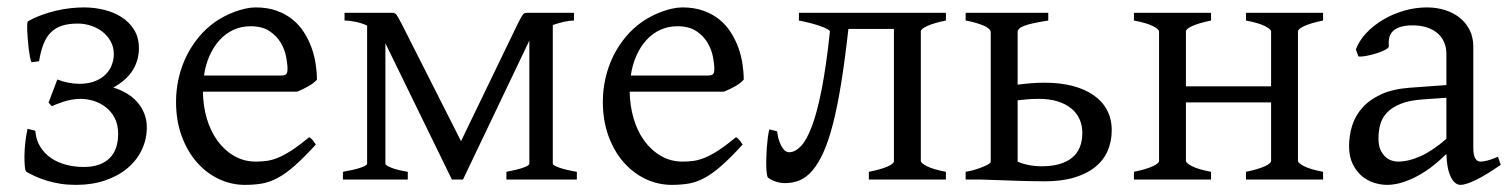

<svg xmlns="http://www.w3.org/2000/svg" viewBox="-20 -489 4115 523"><path d="M379.9 -142.1Q379.9 -109.4 366.2 -80.8Q352.5 -52.2 327.4 -31Q302.2 -9.8 266.6 2.4Q231 14.6 187 14.6Q164.1 14.6 144.3 11.5Q124.5 8.3 107.7 3.2Q90.8 -2 76.9 -8.3Q63 -14.6 51.8 -21Q48.8 -23.4 47.6 -35.9Q46.4 -48.3 46.6 -65.7Q46.9 -83 49.1 -102.5Q51.3 -122.1 55.2 -138.2L76.2 -132.8Q78.1 -107.9 89.6 -89.4Q101.1 -70.8 118.9 -58.6Q136.7 -46.4 159.7 -40.3Q182.6 -34.2 208 -34.2Q232.9 -34.2 250.5 -40.8Q268.1 -47.4 279.5 -59.1Q291 -70.8 296.4 -87.4Q301.8 -104 301.8 -124.5Q301.8 -149.9 292.2 -168Q282.7 -186 267.6 -197.5Q252.4 -209 234.4 -214.4Q216.3 -219.7 199.7 -219.7Q187.5 -219.7 175.3 -217.5Q163.1 -215.3 152.6 -211.9Q142.1 -208.5 133.8 -205.1Q125.5 -201.7 121.1 -199.7L112.3 -209.5L136.2 -272.5Q149.4 -267.1 165.3 -263.9Q181.2 -260.7 195.8 -260.7Q221.2 -260.7 239.3 -268.1Q257.3 -275.4 268.6 -287.1Q279.8 -298.8 284.9 -313.2Q290 -327.6 290 -341.8Q290 -359.9 282 -375.2Q273.9 -390.6 260.3 -401.6Q246.6 -412.6 228.8 -418.7Q210.9 -424.8 191.4 -424.8Q166.5 -424.8 148.7 -418.9Q130.9 -413.1 118.4 -400.6Q106 -388.2 98.4 -368.7Q90.8 -349.1 86.4 -322.3L65.9 -319.3Q63.5 -324.2 61.5 -334.5Q59.6 -344.7 58.1 -356.9Q56.6 -369.1 55.7 -381.8Q54.7 -394.5 54.2 -405.3Q53.7 -416 54.2 -423.1Q54.7 -430.2 55.7 -430.7Q73.7 -440.9 93.8 -448.2Q113.8 -455.6 133.8 -460.2Q153.8 -464.8 173.1 -466.8Q192.4 -468.8 209.5 -468.8Q236.3 -468.8 262.9 -462.4Q289.6 -456.1 310.8 -442.6Q332 -429.2 345.2 -408Q358.4 -386.7 358.4 -357.4Q358.4 -325.2 341.8 -298.1Q325.2 -271 288.6 -250.5Q308.1 -244.6 324.7 -234.9Q341.3 -225.1 353.5 -211.4Q365.7 -197.8 372.8 -180.2Q379.9 -162.6 379.9 -142.1Z M662.6 -417.5Q637.2 -417.5 616 -407.7Q594.7 -397.9 578.4 -380.1Q562 -362.3 551 -337.6Q540 -313 535.6 -283.2H744.6Q755.9 -283.2 759.5 -286.9Q763.2 -290.5 763.2 -300.8Q763.2 -314 759.5 -333.7Q755.9 -353.5 744.9 -372.3Q733.9 -391.1 714.1 -404.3Q694.3 -417.5 662.6 -417.5ZM843.3 -272Q834.5 -262.2 819.8 -253.9Q805.2 -245.6 789.6 -239.3H532.7Q533.2 -201.2 543.2 -166.7Q553.2 -132.3 572 -106.2Q590.8 -80.1 617.4 -64.5Q644 -48.8 677.2 -48.8Q692.4 -48.8 706.8 -50.8Q721.2 -52.7 737.8 -59.6Q754.4 -66.4 774.7 -79.6Q794.9 -92.8 822.3 -115.2Q828.6 -111.8 833.3 -105.5Q837.9 -99.1 840.3 -95.2Q807.6 -59.6 783 -37.8Q758.3 -16.1 736.6 -4.4Q714.8 7.3 693.6 11Q672.4 14.6 647.5 14.6Q609.9 14.6 575.9 -1.5Q542 -17.6 516.1 -47.1Q490.2 -76.7 474.9 -118.4Q459.5 -160.2 459.5 -211.9Q459.5 -244.6 466.8 -276.4Q474.1 -308.1 488 -336.4Q502 -364.7 522 -388.7Q542 -412.6 567.4 -430.2Q578.1 -437.5 591.6 -444.6Q605 -451.7 619.6 -457Q634.3 -462.4 648.7 -465.6Q663.1 -468.8 676.3 -468.8Q708 -468.8 732.9 -460Q757.8 -451.2 776.4 -436.3Q794.9 -421.4 807.6 -401.6Q820.3 -381.8 828.4 -359.9Q836.4 -337.9 839.8 -315.2Q843.3 -292.5 843.3 -272Z M1543.5 -433.1Q1532.2 -433.1 1516.8 -429.7Q1501.5 -426.3 1485.8 -420.9V-43Q1485.8 -38.6 1503.9 -32.2Q1522 -25.9 1551.3 -21V0H1359.4V-21Q1386.7 -25.9 1404.3 -32Q1421.9 -38.1 1421.9 -43V-378.4L1241.2 0H1210.9L1029.8 -371.1V-43Q1029.8 -38.6 1045.7 -32.2Q1061.5 -25.9 1090.8 -21V0H914.1V-21Q927.7 -23.4 939.7 -26.1Q951.7 -28.8 960.7 -31.7Q969.7 -34.7 974.9 -37.6Q980 -40.5 980 -43V-419.4Q963.4 -426.8 946.8 -429.9Q930.2 -433.1 918.5 -433.1V-454.1H1048.3Q1052.2 -454.1 1054.9 -453.1Q1057.6 -452.1 1060.1 -448.7Q1062.5 -445.3 1065.7 -439.5Q1068.8 -433.6 1074.2 -423.8L1235.8 -104.5L1390.1 -423.8Q1395.5 -434.6 1398.9 -440.7Q1402.3 -446.8 1404.8 -449.7Q1407.2 -452.6 1409.7 -453.4Q1412.1 -454.1 1416 -454.1H1543.5Z M1825.2 -417.5Q1799.8 -417.5 1778.6 -407.7Q1757.3 -397.9 1741 -380.1Q1724.6 -362.3 1713.6 -337.6Q1702.6 -313 1698.2 -283.2H1907.2Q1918.5 -283.2 1922.1 -286.9Q1925.8 -290.5 1925.8 -300.8Q1925.8 -314 1922.1 -333.7Q1918.5 -353.5 1907.5 -372.3Q1896.5 -391.1 1876.7 -404.3Q1856.9 -417.5 1825.2 -417.5ZM2005.9 -272Q1997.1 -262.2 1982.4 -253.9Q1967.8 -245.6 1952.1 -239.3H1695.3Q1695.8 -201.2 1705.8 -166.7Q1715.8 -132.3 1734.6 -106.2Q1753.4 -80.1 1780 -64.5Q1806.6 -48.8 1839.8 -48.8Q1855 -48.8 1869.4 -50.8Q1883.8 -52.7 1900.4 -59.6Q1917 -66.4 1937.3 -79.6Q1957.5 -92.8 1984.9 -115.2Q1991.2 -111.8 1995.8 -105.5Q2000.5 -99.1 2002.9 -95.2Q1970.2 -59.6 1945.6 -37.8Q1920.9 -16.1 1899.2 -4.4Q1877.4 7.3 1856.2 11Q1835 14.6 1810.1 14.6Q1772.5 14.6 1738.5 -1.5Q1704.6 -17.6 1678.7 -47.1Q1652.8 -76.7 1637.5 -118.4Q1622.1 -160.2 1622.1 -211.9Q1622.1 -244.6 1629.4 -276.4Q1636.7 -308.1 1650.6 -336.4Q1664.6 -364.7 1684.6 -388.7Q1704.6 -412.6 1730 -430.2Q1740.7 -437.5 1754.2 -444.6Q1767.6 -451.7 1782.2 -457Q1796.9 -462.4 1811.3 -465.6Q1825.7 -468.8 1838.9 -468.8Q1870.6 -468.8 1895.5 -460Q1920.4 -451.2 1939 -436.3Q1957.5 -421.4 1970.2 -401.6Q1982.9 -381.8 1991 -359.9Q1999 -337.9 2002.4 -315.2Q2005.9 -292.5 2005.9 -272Z M2346.7 0V-21Q2378.9 -27.3 2397 -35.2Q2415 -43 2415 -49.8V-410.2H2291Q2281.7 -326.7 2271.5 -263.2Q2261.2 -199.7 2249.3 -152.8Q2237.3 -106 2223.4 -75Q2209.5 -43.9 2193.4 -24.9Q2177.2 -5.9 2158.7 2Q2140.1 9.8 2118.2 9.8Q2106 9.8 2094 5.9Q2082 2 2072.3 -4.9Q2070.3 -6.3 2069.1 -14.2Q2067.9 -22 2067.4 -33.4Q2066.9 -44.9 2067.4 -58.8Q2067.9 -72.8 2068.8 -86.9Q2069.8 -101.1 2071.5 -114.3Q2073.2 -127.4 2075.7 -136.7L2096.7 -131.3Q2099.1 -113.8 2103.3 -102.8Q2107.4 -91.8 2112.1 -85.2Q2116.7 -78.6 2121.3 -76.4Q2126 -74.2 2129.9 -74.2Q2146 -74.7 2161.4 -90.6Q2176.8 -106.4 2191.2 -144Q2205.6 -181.6 2218 -244.6Q2230.5 -307.6 2240.7 -403.3Q2240.2 -406.2 2233.4 -409.9Q2226.6 -413.6 2215.1 -417.7Q2203.6 -421.9 2188.5 -425.8Q2173.3 -429.7 2156.2 -433.1V-454.1H2556.6V-433.1Q2523.4 -426.3 2505.9 -418.2Q2488.3 -410.2 2488.3 -403.3V-50.8Q2488.3 -44.9 2504.6 -36.4Q2521 -27.8 2556.6 -21V0Z M2810.1 -219.7Q2793 -219.7 2778.8 -218.5Q2764.6 -217.3 2752 -215.8V-48.8Q2764.6 -43 2781.5 -39.6Q2798.3 -36.1 2816.9 -36.1Q2871.6 -36.1 2899.9 -59.1Q2928.2 -82 2928.2 -127Q2928.2 -147 2920.9 -163.8Q2913.6 -180.7 2898.7 -193.1Q2883.8 -205.6 2861.6 -212.6Q2839.4 -219.7 2810.1 -219.7ZM2835.4 -454.1V-433.1Q2811 -429.2 2795.2 -425.8Q2779.3 -422.4 2769.5 -418.5Q2759.8 -414.6 2755.9 -410.4Q2752 -406.2 2752 -401.4V-258.3Q2768.6 -260.7 2787.4 -262.2Q2806.2 -263.7 2825.7 -263.7Q2868.2 -263.7 2901.9 -254.9Q2935.5 -246.1 2959.2 -229.5Q2982.9 -212.9 2995.6 -189Q3008.3 -165 3008.3 -134.3Q3008.3 -103.5 2997.1 -77.9Q2985.8 -52.2 2963.1 -33.9Q2940.4 -15.6 2906.2 -5.4Q2872.1 4.9 2825.7 4.9Q2816.9 4.9 2804.4 4.6Q2792 4.4 2778.1 4.2Q2764.2 3.9 2749.3 3.4Q2734.4 2.9 2720.2 2.4Q2686.5 1.5 2649.9 0H2610.4V-21Q2625 -23.4 2637.5 -27.3Q2649.9 -31.2 2659.2 -35.2Q2668.5 -39.1 2673.6 -42.5Q2678.7 -45.9 2678.7 -48.3V-401.4Q2678.7 -406.2 2673.1 -411.1Q2667.5 -416 2658 -419.9Q2648.4 -423.8 2636.2 -427.2Q2624 -430.7 2610.4 -433.1V-454.1Z M3374 0V-21Q3407.2 -27.8 3424.8 -35.9Q3442.4 -43.9 3442.4 -50.8V-210H3210.4V-50.8Q3210.4 -44.9 3226.8 -36.4Q3243.2 -27.8 3278.8 -21V0H3068.8V-21Q3102.1 -27.8 3119.6 -35.9Q3137.2 -43.9 3137.2 -50.8V-403.3Q3137.2 -409.2 3120.8 -417.7Q3104.5 -426.3 3068.8 -433.1V-454.1H3278.8V-433.1Q3245.6 -426.3 3228 -418.2Q3210.4 -410.2 3210.4 -403.3V-253.9H3442.4V-403.3Q3442.4 -409.2 3426 -417.7Q3409.7 -426.3 3374 -433.1V-454.1H3584V-433.1Q3550.8 -426.3 3533.2 -418.2Q3515.6 -410.2 3515.6 -403.3V-50.8Q3515.6 -44.9 3532 -36.4Q3548.3 -27.8 3584 -21V0Z M3787.6 -48.8Q3816.9 -48.8 3849.9 -63.7Q3882.8 -78.6 3919.9 -110.8V-222.7L3856.9 -218.3Q3819.3 -215.8 3795.7 -206.3Q3772 -196.8 3758.3 -182.4Q3744.6 -168 3739.7 -149.9Q3734.9 -131.8 3734.9 -111.8Q3734.9 -92.3 3740.7 -80.1Q3746.6 -67.9 3754.9 -60.8Q3763.2 -53.7 3772.2 -51.3Q3781.2 -48.8 3787.6 -48.8ZM4067.9 -40Q4026.4 -11.2 3999.3 1.7Q3972.2 14.6 3958.5 14.6Q3942.4 14.6 3931.6 -7.8Q3920.9 -30.3 3919.9 -69.8Q3897.9 -47.9 3876 -31.7Q3854 -15.6 3833 -5.4Q3812 4.9 3793.2 9.8Q3774.4 14.6 3758.8 14.6Q3741.2 14.6 3722.7 8.8Q3704.1 2.9 3689.2 -9.8Q3674.3 -22.5 3664.6 -42.5Q3654.8 -62.5 3654.8 -90.8Q3654.8 -119.6 3663.3 -147Q3671.9 -174.3 3691.4 -196Q3710.9 -217.8 3742.4 -232.2Q3773.9 -246.6 3819.8 -250L3919.9 -257.3V-342.8Q3919.9 -359.4 3913.8 -373.8Q3907.7 -388.2 3895.5 -398.7Q3883.3 -409.2 3865.2 -414.8Q3847.2 -420.4 3823.2 -419.9Q3791.5 -418.9 3775.9 -405.8Q3760.3 -392.6 3763.2 -363.3Q3763.7 -358.9 3753.2 -353.3Q3742.7 -347.7 3728.3 -343.3Q3713.9 -338.9 3700 -336.4Q3686 -334 3680.2 -335.4L3673.3 -354.5Q3682.6 -378.9 3702.4 -399.7Q3722.2 -420.4 3748.3 -435.8Q3774.4 -451.2 3805.2 -460Q3835.9 -468.8 3866.7 -468.8Q3893.6 -468.8 3916.5 -461.4Q3939.5 -454.1 3956.5 -440.4Q3973.6 -426.8 3983.4 -407Q3993.2 -387.2 3993.2 -362.3V-86.9Q3993.2 -66.4 3998.5 -57.6Q4003.9 -48.8 4012.7 -48.8Q4019.5 -48.8 4030.3 -51.3Q4041 -53.7 4060.5 -62Z"/></svg>

Font: Noto Serif Devanagari
Style: Bold
Weight: 700
Designer: Monotype Design Team
Foundry: Monotype Imaging Inc.
Version: Version 1.01